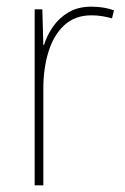

<svg xmlns="http://www.w3.org/2000/svg" viewBox="-20 -556 376 576"><path d="M254 -536Q292 -536 322 -525L316 -501Q301 -505 286.5 -507.5Q272 -510 254 -510Q205 -510 173 -480.5Q141 -451 125.5 -401Q110 -351 110 -290V0H84V-528H107L110 -421H112Q121 -450 139 -476Q157 -502 185.5 -519Q214 -536 254 -536Z"/></svg>

Font: Noto Sans Bengali SemiCondensed Thin
Style: Regular
Weight: 100
Width: 4
Designer: Joana Ranito - Universal Thirst; Jelle Bosma - Monotype Design Team
Foundry: Universal Thirst ehf.
Version: Version 3.000; ttfautohint (v1.8.4.7-5d5b)